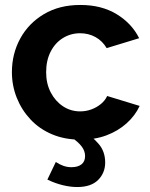

<svg xmlns="http://www.w3.org/2000/svg" viewBox="-20 -553 604 774"><path d="M305 10Q241 10 190 -11.5Q139 -33 103 -71.5Q67 -110 47.5 -159Q28 -208 28 -262Q28 -336 61.5 -397.5Q95 -459 157 -496Q219 -533 304 -533Q389 -533 450 -496Q511 -459 541 -399L410 -359Q393 -388 365 -403.5Q337 -419 303 -419Q265 -419 233.5 -399.5Q202 -380 184 -344.5Q166 -309 166 -262Q166 -216 184.5 -180.5Q203 -145 234 -124.5Q265 -104 303 -104Q327 -104 348.5 -112Q370 -120 387 -134Q404 -148 412 -166L543 -126Q525 -87 490.5 -56Q456 -25 409.5 -7.5Q363 10 305 10ZM291 201Q264 201 233 193.5Q202 186 171 171L205 100Q220 110 235.5 115.5Q251 121 268 121Q294 121 308.5 109.5Q323 98 323 76Q323 55 308.5 36.5Q294 18 267 0L312 -29Q352 -3 378 27.5Q404 58 404 102Q404 144 375.5 172.5Q347 201 291 201Z"/></svg>

Font: Raleway Thin
Style: Bold
Weight: 700
Version: Version 4.026